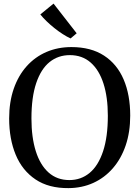

<svg xmlns="http://www.w3.org/2000/svg" viewBox="-20 -1006 754 1038"><path d="M350.5 11Q243.5 12 172 -36Q100.5 -84 65 -169.2Q29.5 -254.5 29.5 -365.5Q29.5 -454.5 54.2 -526Q79 -597.5 124.2 -648Q169.5 -698.5 231 -725Q292.5 -751.5 366 -751.5Q471.5 -751.5 542.2 -705.5Q613 -659.5 648.5 -576.2Q684 -493 684 -381Q684 -292 659.5 -220Q635 -148 590.2 -96.5Q545.5 -45 484.5 -17.2Q423.5 10.5 350.5 11ZM355 -32.5Q418 -32.5 464.8 -71.5Q511.5 -110.5 537.2 -188Q563 -265.5 563 -380.5Q563 -480.5 539.5 -554Q516 -627.5 470.2 -667.8Q424.5 -708 357.5 -708Q294.5 -708 248 -670.5Q201.5 -633 175.8 -556.8Q150 -480.5 150 -365.5Q150 -263.5 173.5 -188.8Q197 -114 242.8 -73.2Q288.5 -32.5 355 -32.5ZM361 -798.5Q342 -807 319 -821.8Q296 -836.5 273.2 -854.8Q250.5 -873 231 -892Q211.5 -911 198 -928L269.5 -986.5L394.5 -826L362 -798.5Z"/></svg>

Font: Merriweather 60pt
Style: Regular
Weight: 400
Version: Version 2.100